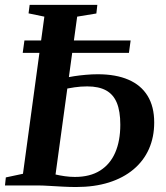

<svg xmlns="http://www.w3.org/2000/svg" viewBox="-24 -763 682 790"><path d="M289 6.5Q264 6.5 235.2 5Q206.5 3.5 178.8 1.8Q151 0 128.5 0H-3.5L0 -33L70.5 -48L158.5 -694.5L93.5 -708L98 -743H376.5L372.5 -707.5L293.5 -694.5L204.5 -45Q221.5 -41 242.5 -38Q263.5 -35 284 -35Q346.5 -35 388 -61.2Q429.5 -87.5 450.2 -135.5Q471 -183.5 471 -250Q471 -305 456.8 -339.8Q442.5 -374.5 412.5 -391Q382.5 -407.5 335 -407.5Q308 -407.5 283 -403.8Q258 -400 239.5 -396.5L243 -442Q258.5 -446 281 -449.5Q303.5 -453 329 -455.2Q354.5 -457.5 378 -457.5Q452.5 -457.5 504.2 -435.2Q556 -413 583.2 -368.8Q610.5 -324.5 610.5 -259Q610.5 -199 588.8 -150Q567 -101 525.2 -66Q483.5 -31 424 -12.2Q364.5 6.5 289 6.5ZM69.5 -545.5 76.5 -596.5H513.5L506.5 -545.5Z"/></svg>

Font: Merriweather 72pt SemiBold
Style: Italic
Weight: 600
Italic angle: -7.8°
Version: Version 2.101